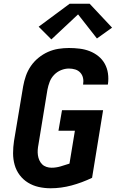

<svg xmlns="http://www.w3.org/2000/svg" viewBox="-20 -1000 640 1028"><path d="M251 8Q218 8 187 1Q156 -6 130 -22Q104 -38 85.5 -62.5Q67 -87 58.5 -117Q50 -147 50 -179.5Q50 -212 55 -245L104 -538Q109 -566 118.5 -593.5Q128 -621 145 -646Q162 -671 186 -690.5Q210 -710 237 -722Q264 -734 292.5 -738.5Q321 -743 349 -743Q378 -743 406.5 -739.5Q435 -736 460.5 -726Q486 -716 507 -699Q528 -682 541 -658.5Q554 -635 558 -607Q562 -579 558 -550Q558 -549 557.5 -548.5Q557 -548 557 -547H425Q425 -547 425 -547.5Q425 -548 425 -548Q428 -566 424.5 -582.5Q421 -599 410 -611Q399 -623 383 -628Q367 -633 349 -633Q328 -633 307 -624.5Q286 -616 270 -599.5Q254 -583 246 -562Q238 -541 234 -520L186 -227Q183 -212 182 -197.5Q181 -183 183 -169Q185 -155 190.5 -142.5Q196 -130 205.5 -120.5Q215 -111 228.5 -106.5Q242 -102 256 -102Q280 -102 304 -109Q328 -116 352 -124L381 -300H293L312 -410H532L473 -48Q419 -22 363 -7Q307 8 251 8ZM255 -789 187 -857 353 -980H460L580 -852L499 -794L398 -923Z"/></svg>

Font: Iosevka SS04 XBd Ex Obl
Style: Regular
Weight: 800
Width: 7
Italic angle: -9°
Monospace: yes
Designer: Belleve Invis
Foundry: Belleve Invis
Version: Version 19.0.0; ttfautohint (v1.8.4)